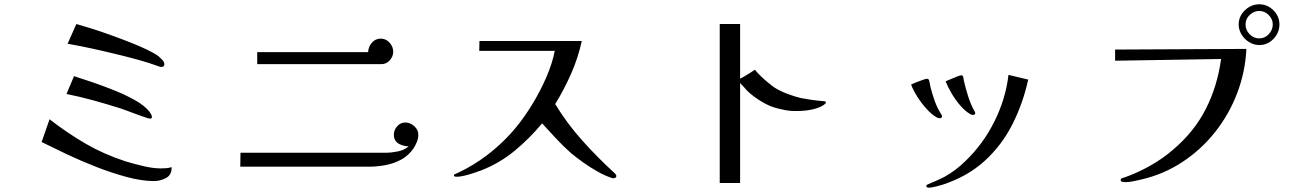

<svg xmlns="http://www.w3.org/2000/svg" viewBox="-20 -846 6040 895"><path d="M780 -67Q781 -31 754.5 -16.5Q728 -2 697 -2Q642 -2 572.5 -20.5Q503 -39 430 -67.5Q357 -96 290.5 -127.5Q224 -159 174 -184L211 -290Q295 -225 379.5 -176Q464 -127 565 -94Q601 -83 647 -72Q693 -61 730 -61Q743 -61 755.5 -62Q768 -63 780 -67ZM688 -299Q688 -293 680 -293Q675 -293 657 -299Q639 -305 616 -313.5Q593 -322 573 -329.5Q553 -337 544 -340Q481 -360 417.5 -377.5Q354 -395 290 -408L325 -491Q360 -480 410 -463Q460 -446 513.5 -424.5Q567 -403 611 -378Q655 -353 677 -325Q682 -318 685 -312.5Q688 -307 688 -299ZM746 -546Q746 -534 732 -534Q728 -534 722 -536Q673 -554 623.5 -567.5Q574 -581 524 -593Q467 -607 410 -619.5Q353 -632 295 -642L336 -734Q361 -727 401.5 -714.5Q442 -702 489.5 -685Q537 -668 583 -650Q629 -632 665.5 -614.5Q702 -597 720 -583Q728 -576 737 -566.5Q746 -557 746 -546Z M1930 -218Q1930 -201 1923.5 -185Q1917 -169 1908 -155Q1885 -121 1851 -102.5Q1817 -84 1778 -76.5Q1739 -69 1700 -69H1100L1101 -134H1777Q1804 -134 1834 -140Q1864 -146 1885 -164Q1860 -164 1838 -176.5Q1816 -189 1816 -219Q1816 -240 1831.5 -257.5Q1847 -275 1869 -275Q1892 -275 1911 -258Q1930 -241 1930 -218ZM1813 -605Q1813 -583 1797 -565Q1781 -547 1758 -547H1179V-603H1696Q1697 -628 1713.5 -647Q1730 -666 1755 -666Q1779 -666 1796 -647Q1813 -628 1813 -605Z M2853 -25Q2853 -20 2848.5 -17.5Q2844 -15 2839 -15Q2835 -15 2833 -16Q2802 -26 2767 -45.5Q2732 -65 2699 -88.5Q2666 -112 2641 -133Q2605 -165 2572 -200.5Q2539 -236 2507 -271Q2449 -201 2379.5 -143.5Q2310 -86 2224 -52Q2210 -47 2188 -39.5Q2166 -32 2144.5 -27Q2123 -22 2108 -22Q2106 -22 2101 -23Q2096 -24 2096 -28Q2096 -33 2102 -35Q2104 -36 2109 -38Q2114 -40 2116 -41Q2186 -74 2248 -121Q2325 -179 2386 -253Q2424 -299 2461 -359.5Q2498 -420 2526.5 -485.5Q2555 -551 2566 -609H2214L2215 -655H2692Q2675 -577 2642.5 -503Q2610 -429 2568 -361Q2624 -269 2695.5 -189.5Q2767 -110 2847 -37Q2853 -31 2853 -25Z M3830 -369Q3830 -364 3821.5 -358Q3813 -352 3806 -349Q3789 -341 3768 -336Q3741 -330 3714 -329Q3687 -328 3669 -329Q3642 -331 3605 -340.5Q3568 -350 3536 -369Q3491 -395 3462 -424Q3454 -433 3445.5 -442.5Q3437 -452 3430 -459V7H3335V-734H3430V-479Q3438 -483 3451.5 -491Q3465 -499 3478.5 -507.5Q3492 -516 3499 -521Q3509 -508 3525.5 -492Q3542 -476 3559 -462Q3576 -448 3587 -440Q3614 -422 3652 -408Q3690 -394 3713 -389Q3739 -384 3763.5 -380.5Q3788 -377 3822 -374Q3824 -374 3827 -373Q3830 -372 3830 -369Z M4371 -303Q4371 -295 4360 -295Q4353 -295 4346 -299Q4323 -312 4299 -338.5Q4275 -365 4255.5 -396Q4236 -427 4227 -452Q4233 -455 4249 -461.5Q4265 -468 4281 -473.5Q4297 -479 4301 -479Q4306 -479 4310 -474Q4312 -469 4314 -457.5Q4316 -446 4318 -438Q4326 -407 4337.5 -374.5Q4349 -342 4366 -316Q4368 -313 4369.5 -310Q4371 -307 4371 -303ZM4773 -475Q4748 -362 4698.5 -265Q4649 -168 4570 -96Q4491 -24 4377 14Q4365 18 4343 23.5Q4321 29 4309 29Q4306 29 4302 27.5Q4298 26 4298 22Q4298 17 4301.5 15Q4305 13 4308 12Q4327 4 4345.5 -4Q4364 -12 4383 -22Q4434 -50 4479 -94Q4562 -173 4615 -279Q4668 -385 4681 -497ZM4526 -318Q4526 -314 4522.5 -312Q4519 -310 4516 -310Q4512 -310 4509 -311.5Q4506 -313 4503 -314Q4480 -327 4456.5 -354Q4433 -381 4415 -412Q4397 -443 4388 -467Q4395 -470 4410.5 -476.5Q4426 -483 4441 -489Q4456 -495 4460 -495Q4469 -495 4470.5 -485.5Q4472 -476 4473 -470Q4481 -435 4492.5 -398.5Q4504 -362 4521 -330Q4526 -325 4526 -318Z M5913 -732Q5913 -757 5894 -776Q5875 -795 5850 -795Q5825 -795 5805.5 -776.5Q5786 -758 5786 -732Q5786 -706 5805 -686.5Q5824 -667 5850 -667Q5876 -667 5894.5 -687Q5913 -707 5913 -732ZM5790 -618Q5785 -512 5747.5 -413Q5710 -314 5645 -231.5Q5580 -149 5492 -91Q5404 -33 5299 -9Q5281 -5 5262.5 -1Q5244 3 5225 3Q5221 3 5212.5 1.5Q5204 0 5204 -6Q5204 -13 5210.5 -15.5Q5217 -18 5222 -19Q5282 -40 5341.5 -73.5Q5401 -107 5449 -149Q5547 -232 5601 -338.5Q5655 -445 5672 -571L5178 -563V-615ZM5944 -732Q5944 -694 5916.5 -665Q5889 -636 5850 -636Q5825 -636 5803 -649.5Q5781 -663 5767.5 -685Q5754 -707 5754 -732Q5754 -770 5783 -798Q5812 -826 5850 -826Q5888 -826 5916 -798Q5944 -770 5944 -732Z"/></svg>

Font: Kaisei Opti
Style: Regular
Weight: 400
Designer: Font-Kai, 金井和夫
Foundry: KAZUO KANAI
Version: Version 5.003